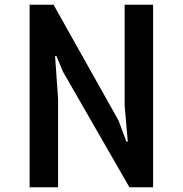

<svg xmlns="http://www.w3.org/2000/svg" viewBox="-20 -787 769 807"><path d="M104.5 -767.1H205.1L478 -280.8L511.2 -191.9H517.1L503.9 -342.8V-767.1H623.5V0H523.9L245.1 -484.9L217.3 -551.3H211.4L224.1 -372.6V0H104.5Z"/></svg>

Font: Tauri
Style: Regular
Weight: 400
Designer: Yvonne Schüttler
Foundry: Yvonne Schüttler
Version: Version 1.003; ttfautohint (v0.93.8-669f) -l 13 -r 13 -G 200